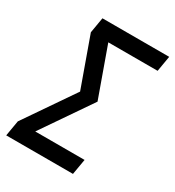

<svg xmlns="http://www.w3.org/2000/svg" viewBox="-177 -839 859 944"><g transform="rotate(30 252.5 -367.5)"><path d="M4 0 19 -88 211 -368 111 -647 126 -735H505L490 -647H210L310 -368L118 -88H398L383 0Z"/></g></svg>

Font: Iosevka Curly Semibold Oblique
Style: Regular
Weight: 600
Italic angle: -9°
Monospace: yes
Designer: Belleve Invis
Foundry: Belleve Invis
Version: Version 11.1.0; ttfautohint (v1.8.3)